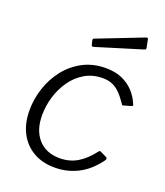

<svg xmlns="http://www.w3.org/2000/svg" viewBox="-139 -846 819 951"><g transform="rotate(20 270.0 -370.5)"><path d="M332 -540Q382 -540 418 -524Q454 -508 479 -481.5Q504 -455 519 -419Q522 -414 521 -411.5Q520 -409 516 -407L474 -395Q471 -394 468.5 -396.5Q466 -399 463 -405Q443 -434 424 -452.5Q405 -471 383.5 -479.5Q362 -488 335 -488Q282 -488 241 -464Q200 -440 171.5 -399.5Q143 -359 128.5 -310.5Q114 -262 114 -213Q114 -134 155 -88Q196 -42 268 -42Q319 -42 360 -66Q401 -90 439 -140Q444 -146 450 -142L483 -126Q485 -125 487 -121Q489 -117 486 -112Q467 -85 443 -62Q419 -39 390.5 -23Q362 -7 329.5 1.5Q297 10 260 10Q195 10 147 -18Q99 -46 73 -96.5Q47 -147 47 -215Q47 -274 66 -332Q85 -390 122 -437Q159 -484 212 -512Q265 -540 332 -540ZM478 -745 486 -705Q487 -700 486 -696.5Q485 -693 477 -691L239 -618Q233 -616 229.5 -618.5Q226 -621 226 -626L221 -645Q220 -655 224 -656L468 -751Q471 -752 474.5 -750.5Q478 -749 478 -745Z"/></g></svg>

Font: Libre Franklin Thin Light
Style: Italic
Weight: 300
Italic angle: -8°
Version: Version 3.000